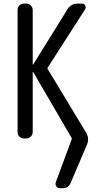

<svg xmlns="http://www.w3.org/2000/svg" viewBox="-20 -750 540 1040"><path d="M110.4 0Q95.7 0 85.4 -9.8Q75.2 -19.5 75.2 -35.2V-695.3Q75.2 -710 85 -720.2Q94.7 -730.5 110.4 -730.5H122.1Q136.7 -730.5 147 -720.2Q157.2 -710 157.2 -695.3V-401.4Q157.2 -400.4 158.2 -400.4Q160.2 -400.4 160.2 -401.4L345.7 -700.2Q364.3 -730.5 400.4 -730.5H424.8Q435.5 -730.5 441.4 -720.2Q447.3 -710 441.4 -700.2L238.3 -383.8Q235.4 -379.9 238.3 -376L447.3 -30.3Q464.8 1 451.2 33.2L364.3 237.3Q351.6 270.5 315.4 269.5H304.7Q292 269.5 285.2 259.3Q278.3 249 282.2 237.3L368.2 4.9Q370.1 0 367.2 -3.9L160.2 -359.4Q160.2 -360.4 158.2 -360.4Q157.2 -360.4 157.2 -359.4V-35.2Q157.2 -20.5 147 -10.3Q136.7 0 122.1 0Z"/></svg>

Font: Rounded-L Mgen+ 2m regular
Style: Regular
Weight: 400
Designer: [Source Han Sans]
Ryoko NISHIZUKA  (kana & ideographs); Paul D. Hunt (Latin, Greek & Cyrillic); Wenlong ZHANG  (bopomofo
Version: Version 1.059.20150602